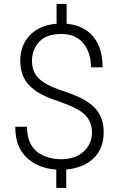

<svg xmlns="http://www.w3.org/2000/svg" viewBox="-20 -839 595 961"><path d="M440.4 -175.8C440.4 -138.7 426.8 -106.9 399.4 -81.1C371.6 -55.2 333 -42 283.7 -42C257.8 -42 231.4 -46.9 205.6 -56.6C153.3 -75.7 115.2 -121.1 115.2 -204.6H56.6C56.6 -154.3 66.4 -114.3 86.4 -83.5C125.5 -22.5 191.9 5.4 261.7 9.8V101.6H311.5V9.3C368.7 4.4 414.1 -14.2 448.2 -46.4C481.9 -78.6 499 -122.1 499 -176.8C499 -293 423.8 -340.8 300.8 -381.8C257.3 -396 224.1 -410.6 201.2 -425.3C154.8 -454.1 140.1 -488.8 140.1 -536.1C140.1 -572.3 152.3 -603.5 176.3 -629.9C200.2 -655.8 236.8 -668.9 287.1 -668.9C335.4 -668.9 372.1 -653.3 397.5 -621.6C422.9 -589.8 435.5 -550.3 435.5 -502H493.7C493.7 -633.3 426.8 -710 313.5 -720.2V-819.3H263.2V-720.2C207.5 -715.8 163.6 -697.3 130.9 -664.1C98.1 -630.9 81.5 -587.9 81.5 -534.7C81.5 -418 157.7 -369.1 280.8 -329.1C340.8 -308.1 382.8 -286.6 405.8 -263.7C428.7 -240.7 440.4 -211.4 440.4 -175.8Z"/></svg>

Font: Vazirmatn ExtraLight
Style: Regular
Weight: 200
Designer: Saber Rastikerdar
Foundry: Saber Rastikerdar
Version: Version 33.003